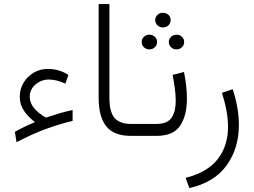

<svg xmlns="http://www.w3.org/2000/svg" viewBox="-20 -678 1268 958"><path d="M128.4 -195.8Q128.4 -163.6 151.1 -137.2Q173.8 -110.8 209.5 -91.3Q248 -104 279.5 -113.3Q311 -122.6 342.3 -128.9V-74.7Q285.2 -61.5 215.6 -36.9Q146 -12.2 62.5 31.7L54.2 -20Q80.1 -35.2 102.3 -45.4Q124.5 -55.7 154.3 -68.8Q119.6 -95.2 99.1 -126Q78.6 -156.7 78.6 -195.3Q78.6 -233.4 97.4 -264.9Q116.2 -296.4 147.7 -315.2Q179.2 -334 217.8 -334Q276.9 -334 321.3 -303.7L306.2 -260.7Q262.2 -281.2 224.1 -281.2Q185.5 -281.2 157 -256.3Q128.4 -231.4 128.4 -195.8Z M472.2 -657.7H525.9V-190.9Q525.9 -118.2 552.2 -88.9Q578.6 -59.6 633.3 -59.6H654.3V0H633.3Q548.8 0 510.5 -47.4Q472.2 -94.7 472.2 -190.4Z M754.4 -577.6Q754.4 -593.3 765.6 -603.8Q776.9 -614.3 793 -614.3Q809.6 -614.3 820.6 -603.8Q831.5 -593.3 831.5 -577.6Q831.5 -562.5 820.6 -551.8Q809.6 -541 793 -541Q776.9 -541 765.6 -551.8Q754.4 -562.5 754.4 -577.6ZM822.3 -468.3Q822.3 -483.4 833.3 -494.1Q844.2 -504.9 860.8 -504.9Q877 -504.9 887.9 -494.4Q898.9 -483.9 898.9 -468.3Q898.9 -453.1 887.9 -442.4Q877 -431.6 860.8 -431.6Q844.2 -431.6 833.3 -442.4Q822.3 -453.1 822.3 -468.3ZM687 -468.3Q687 -483.4 698 -494.1Q709 -504.9 725.6 -504.9Q741.7 -504.9 752.7 -494.4Q763.7 -483.9 763.7 -468.3Q763.7 -453.1 752.7 -442.4Q741.7 -431.6 725.6 -431.6Q709 -431.6 698 -442.4Q687 -453.1 687 -468.3ZM634.8 -59.6H759.3Q815.4 -59.6 836.2 -90.8Q856.9 -122.1 856.9 -174.3Q856.9 -202.6 852.3 -237.1Q847.7 -271.5 841.3 -304.2L897.9 -318.8Q912.6 -248.5 912.6 -185.1Q912.6 -101.1 878.7 -50.5Q844.7 0 760.3 0H634.8Z M924.8 260.3 906.2 209.5Q1015.6 181.6 1066.7 115.5Q1117.7 49.3 1117.7 -44.9Q1117.7 -84 1109.9 -126.5Q1102.1 -168.9 1087.4 -214.8L1141.1 -232.9Q1171.9 -140.1 1171.9 -53.7Q1171.9 63 1110.1 147.9Q1048.3 232.9 924.8 260.3Z"/></svg>

Font: Vazirmatn RD UI FD ExtraLight
Style: Regular
Weight: 200
Designer: Saber Rastikerdar
Foundry: Saber Rastikerdar
Version: Version 33.003